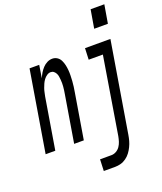

<svg xmlns="http://www.w3.org/2000/svg" viewBox="-206 -836 977 1158"><g transform="rotate(-20 283.0 -257.0)"><path d="M496 -611 516 -729H604L584 -611ZM-38 0 48 -520H110L97 -438Q104 -455 113 -470Q122 -485 134.5 -498.5Q147 -512 163 -520Q179 -528 196 -528Q213 -528 227 -519Q241 -510 248.5 -494.5Q256 -479 259.5 -463Q263 -447 264.5 -430Q266 -413 265.5 -395.5Q265 -378 264 -360.5Q263 -343 260.5 -325.5Q258 -308 255 -290L207 0H145L195 -302Q197 -313 198.5 -324.5Q200 -336 201 -347Q202 -358 202 -369Q202 -380 201 -391Q200 -402 198.5 -412.5Q197 -423 192 -432.5Q187 -442 179 -448.5Q171 -455 159 -455Q147 -455 135 -447Q123 -439 114.5 -427.5Q106 -416 100.5 -403.5Q95 -391 90.5 -378.5Q86 -366 83.5 -353Q81 -340 78 -327L24 0ZM257 215 260 141H333Q349 141 364 132.5Q379 124 388.5 110Q398 96 403 80Q408 64 411 48L492 -447H401L404 -520H567L471 60Q468 79 463 97Q458 115 449.5 132.5Q441 150 429.5 165.5Q418 181 401.5 193Q385 205 366.5 210Q348 215 330 215Z"/></g></svg>

Font: Iosevka SS04 Extended Oblique
Style: Regular
Weight: 400
Width: 7
Italic angle: -9°
Monospace: yes
Designer: Belleve Invis
Foundry: Belleve Invis
Version: Version 19.0.0; ttfautohint (v1.8.4)